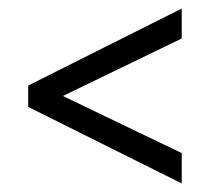

<svg xmlns="http://www.w3.org/2000/svg" viewBox="-20 -506 505 449"><path d="M46 -256V-306L405 -486V-416L99 -268V-295L405 -148V-77Z"/></svg>

Font: Gemunu Libre ExtraLight
Style: Regular
Weight: 400
Version: Version 1.100